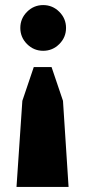

<svg xmlns="http://www.w3.org/2000/svg" viewBox="-20 -736 335 756"><path d="M150 -716Q187 -716 213.5 -689.5Q240 -663 240 -626Q240 -589 213.5 -562.5Q187 -536 150 -536Q113 -536 86.5 -562.5Q60 -589 60 -626Q60 -663 86.5 -689.5Q113 -716 150 -716ZM113 -472H183L228 -339L250 0H45L68 -339Z"/></svg>

Font: Cinzel Black
Style: Regular
Weight: 900
Designer: Natanael Gama
Version: Version 2.000